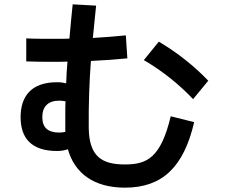

<svg xmlns="http://www.w3.org/2000/svg" viewBox="-20 -815 1040 885"><path d="M243 -436C123 -436 75 -370 75 -275C75 -180 123 -119 243 -119C262 -119 278 -122 293 -127C323 -19 410 50 556 50C728 50 827 -45 875 -252L767 -279C721 -87 657 -57 556 -57C452 -57 391 -91 389 -225C388 -338 392 -442 399 -534C460 -537 518 -541 567 -546L560 -652C510 -647 459 -643 408 -640C413 -695 419 -745 423 -789L315 -795C310 -748 305 -694 300 -637C279 -636 257 -636 236 -636C193 -636 141 -636 101 -638V-532C132 -531 177 -530 214 -530C239 -530 265 -530 291 -531C288 -498 286 -464 285 -431C272 -434 259 -436 243 -436ZM175 -275C175 -325 203 -351 253 -351C262 -351 272 -350 282 -348C281 -330 281 -314 281 -297C281 -286 281 -225 281 -215V-207C271 -205 262 -204 253 -204C203 -204 175 -225 175 -275ZM643 -538C729 -488 808 -424 870 -358L940 -443C877 -509 797 -573 712 -623Z"/></svg>

Font: KT Kiyosuna Sans Bold
Style: Regular
Weight: 700
Designer: [Zen Kaku Gothic] Yoshimichi Ohira
Version: Version 1.010;Glyphs 3.1.2 (3151)